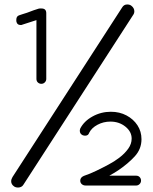

<svg xmlns="http://www.w3.org/2000/svg" viewBox="-20 -761 683 859"><path d="M43 73Q30 64 30 50Q30 41 36 31L526 -727Q534 -741 549 -741Q561 -741 568 -735Q581 -725 581 -710Q581 -701 575 -693L85 65Q81 72 74.5 75Q68 78 61 78Q50 78 43 73ZM363 69Q353 69 346 63Q339 57 339 47Q339 33 355 26Q382 17 412 2.5Q442 -12 466 -25Q491 -38 514.5 -56Q538 -74 553.5 -95.5Q569 -117 569 -141Q569 -172 541 -194.5Q513 -217 474 -217Q443 -217 416.5 -203Q390 -189 379 -167Q375 -154 361 -154Q358 -154 355.5 -154.5Q353 -155 350 -156Q337 -162 337 -176Q337 -180 339 -186Q356 -219 394 -240Q432 -261 476 -261Q515 -261 546 -244.5Q577 -228 595 -200.5Q613 -173 613 -138Q613 -94 582.5 -61Q552 -28 509 1Q500 7 490 13Q480 19 469 25H589Q599 25 605 31.5Q611 38 611 47Q611 56 604.5 62.5Q598 69 589 69ZM165 -386Q156 -386 149.5 -392Q143 -398 143 -408V-671L81 -651Q79 -650 77 -649.5Q75 -649 73 -649Q56 -649 53 -666V-673Q53 -689 67 -693Q73 -695 82 -698Q91 -701 101 -704Q116 -710 130.5 -715Q145 -720 149 -721Q154 -723 158 -723Q162 -723 166 -723Q187 -723 187 -702V-408Q187 -399 180.5 -392.5Q174 -386 165 -386Z"/></svg>

Font: Hachi Maru Pop
Style: Regular
Weight: 400
Designer: Nontynet
Foundry: Nontynet
Version: Version 1.300